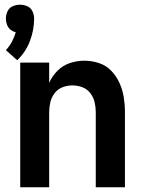

<svg xmlns="http://www.w3.org/2000/svg" viewBox="-20 -796 616 816"><path d="M53 -540Q89 -574 107 -621Q125 -668 125 -717Q125 -733 118 -748Q111 -763 96 -769.5Q81 -776 65 -776Q49 -776 34 -769.5Q19 -763 12 -748Q5 -733 5 -717Q5 -704 9.5 -691.5Q14 -679 24 -670.5Q34 -662 47 -659Q41 -638 30.5 -618.5Q20 -599 5 -583ZM66 0H189V-320Q189 -341 194 -362Q199 -383 212.5 -400.5Q226 -418 246.5 -425.5Q267 -433 288 -433Q309 -433 329.5 -425.5Q350 -418 363.5 -400.5Q377 -383 382 -362Q387 -341 387 -320V0H511V-320Q511 -352 506 -383Q501 -414 488 -443Q475 -472 453 -495Q431 -518 400.5 -528Q370 -538 339 -538Q307 -538 277 -528Q247 -518 224.5 -495.5Q202 -473 189 -444V-530H66Z"/></svg>

Font: Iosevka Sparkle
Style: Bold
Weight: 700
Designer: Belleve Invis
Foundry: Belleve Invis
Version: Version 4.5.0; ttfautohint (v1.8.3)